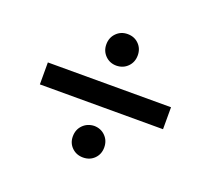

<svg xmlns="http://www.w3.org/2000/svg" viewBox="-95 -640 827 754"><g transform="rotate(20 319.0 -263.0)"><path d="M576.2 -217.8H61.5V-309.6H576.2ZM252.9 -455.1Q252.9 -483.4 271.7 -502.4Q290.5 -521.5 318.4 -521.5Q346.7 -521.5 365.2 -502.9Q383.8 -484.4 383.8 -456.1Q383.8 -427.7 365.2 -408.9Q346.7 -390.1 318.4 -389.6Q290.5 -389.6 271.7 -408.4Q252.9 -427.2 252.9 -455.1ZM252.9 -70.3Q252.9 -99.1 271.5 -117.9Q290 -136.7 318.4 -137.7Q346.7 -137.2 365.2 -118.4Q383.8 -99.6 383.8 -71.3Q383.8 -43 365.2 -24.4Q346.7 -5.9 318.4 -5.9Q290.5 -5.9 271.7 -24.2Q252.9 -42.5 252.9 -70.3Z"/></g></svg>

Font: Wanted Sans Medium
Style: Regular
Weight: 500
Designer: Original Design by Kil Hyung-jin and Kang Hanbin, Wanted Lab, Inc; Hangeul from Source Han Sans by Jang Soo-young and Ka
Foundry: Wanted Lab, Inc.
Version: Version 1.001